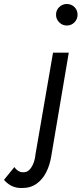

<svg xmlns="http://www.w3.org/2000/svg" viewBox="-137 -724 409 963"><path d="M144 -650Q144 -673 160 -688.5Q176 -704 198 -704Q221 -704 236.5 -688.5Q252 -673 252 -650Q252 -628 236.5 -612Q221 -596 198 -596Q176 -596 160 -612Q144 -628 144 -650ZM-65 114Q-58 125 -46.5 132.5Q-35 140 -22 140Q-3 141 10 128Q23 115 31 94Q39 73 41 50L129 -460H208L120 60Q113 104 94.5 140.5Q76 177 45 198.5Q14 220 -30 219Q-58 219 -79.5 208Q-101 197 -117 178Z"/></svg>

Font: Jost
Style: Italic
Weight: 400
Italic angle: -5°
Version: Version 3.710